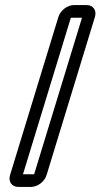

<svg xmlns="http://www.w3.org/2000/svg" viewBox="-20 -712 396 757"><path d="M70.6 -25 259.3 -642H303.3L114.6 -25ZM163.7 -22 354.2 -645C362.1 -671 347.6 -692 321.6 -692H271.6C245.6 -692 218.1 -671 210.2 -645L19.7 -22C12.1 3 25.4 25 52.4 25H102.4C128.4 25 155.8 4 163.7 -22Z"/></svg>

Font: DIN Rundschrift
Style: EngKontKu
Weight: 400
Width: 3
Version: Version 1.027